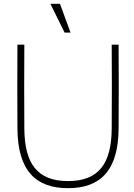

<svg xmlns="http://www.w3.org/2000/svg" viewBox="-20 -966 700 1002"><path d="M107 -733H71C70 -535 70 -495 71 -297C72 -76 166 16 335 16C504 16 598 -76 599 -297C600 -495 600 -535 599 -733H563C564 -535 564 -495 563 -296C562 -113 496 -21 335 -21C174 -21 108 -113 107 -296C106 -495 106 -535 107 -733ZM243 -946 317 -796H348L293 -946Z"/></svg>

Font: Kreadon Extra Light
Style: Regular
Weight: 200
Designer: kohakuno
Foundry: StudioGnu
Version: Version 1.000;Glyphs 3.1.2 (3151)